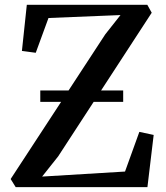

<svg xmlns="http://www.w3.org/2000/svg" viewBox="-20 -764 679 784"><path d="M44 0 23.5 -33 410 -624 472 -702.5 178 -690.5 126 -548.5 69.5 -556 89.5 -744.5H581.5L599.5 -712L217.5 -125.5L152 -43L490.5 -63.5L549 -225.5L607.5 -213L582 0ZM483 -394.5V-348H144.5V-394.5Z"/></svg>

Font: Merriweather 72pt Medium
Style: Regular
Weight: 500
Version: Version 2.100